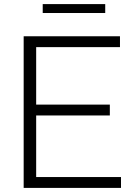

<svg xmlns="http://www.w3.org/2000/svg" viewBox="-20 -917 654 937"><path d="M95.5 0V-740H565.5V-687H156.5V-406.5H516V-353.5H156.5V-53H570.5V0ZM188.5 -853.5V-897H493.5V-853.5Z"/></svg>

Font: Encode Sans SemiExpanded SemiExpanded Light
Style: Regular
Weight: 300
Width: 6
Designer: Multiple Designers
Foundry: Impallari Type
Version: Version 3.000; ttfautohint (v1.8.3) -l 8 -r 50 -G 200 -x 14 